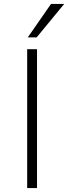

<svg xmlns="http://www.w3.org/2000/svg" viewBox="-20 -955 346 975"><path d="M118 0V-705H168V0ZM121 -765 239 -935H306L166 -765Z"/></svg>

Font: Nunito Sans 7pt ExtraLight
Style: Regular
Weight: 250
Designer: Vernon Adams
Foundry: Vernon Adams
Version: Version 3.101;gftools[0.9.27]